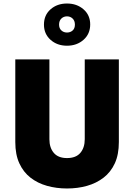

<svg xmlns="http://www.w3.org/2000/svg" viewBox="-20 -1038 763 1092"><path d="M67 -700V-230Q67 -159 90 -109Q113 -59 153.5 -27.5Q194 4 247.5 19Q301 34 361 34Q422 34 475 19Q528 4 569 -27.5Q610 -59 633 -109Q656 -159 656 -230V-700H462V-246Q462 -198 437 -168.5Q412 -139 361 -139Q311 -139 286 -168.5Q261 -198 261 -246V-700ZM230 -898Q230 -845 267.5 -811.5Q305 -778 361 -778Q417 -778 455 -811.5Q493 -845 493 -899Q493 -952 455 -985Q417 -1018 361 -1018Q305 -1018 267.5 -985Q230 -952 230 -898ZM316 -898Q316 -920 329 -932.5Q342 -945 361 -945Q380 -945 393 -932.5Q406 -920 406 -898Q406 -876 393 -864.5Q380 -853 361 -853Q342 -853 329 -865Q316 -877 316 -898Z"/></svg>

Font: Jost ExtraBold
Style: Regular
Weight: 800
Version: Version 3.710